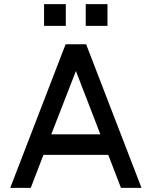

<svg xmlns="http://www.w3.org/2000/svg" viewBox="-20 -916 740 936"><path d="M399.9 -700.2 669.9 0H569.8L507.8 -161.1H191.9L129.9 0H29.8L299.8 -700.2ZM230 -261.2H469.2L350.1 -569.8ZM397.9 -896H503.9V-790H397.9ZM194.8 -896H300.8V-790H194.8Z"/></svg>

Font: Aldrich
Style: Regular
Weight: 400
Designer: Matthew Desmond
Foundry: Matthew Desmond
Version: Version 1.002 2011